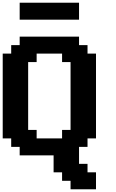

<svg xmlns="http://www.w3.org/2000/svg" viewBox="-20 -1145 852 1415"><path d="M500 250H687.5V125H625V62.5H562.5V-62.5H625V-125H687.5V-750H625V-812.5H562.5V-875H125V-812.5H62.5V-750H0V-125H62.5V-62.5H125V0H375V125H437.5V187.5H500ZM437.5 -125H250V-187.5H187.5V-687.5H250V-750H437.5V-687.5H500V-187.5H437.5ZM125 -1000H562.5V-1125H125Z"/></svg>

Font: Faithful 32x
Style: Semibold
Weight: 400
Foundry: Faithful Resource Pack
Version: Version 1.0; January 27, 2023